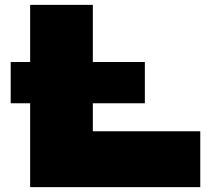

<svg xmlns="http://www.w3.org/2000/svg" viewBox="-20 -770 865 790"><path d="M24 -515H576V-345H24ZM362 -750V-114L246 -230H804V0H104V-750Z"/></svg>

Font: Unbounded Black
Style: Regular
Weight: 900
Designer: Luke Prowse, Jean-Baptiste Morizot, Fátima Lázaro, Florian Runge
Foundry: NaN
Version: Version 1.701;gftools[0.9.28.dev5+ged2979d]